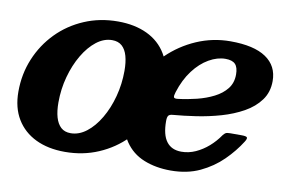

<svg xmlns="http://www.w3.org/2000/svg" viewBox="-63 -644 1159 767"><g transform="rotate(10 516.5 -260.0)"><path d="M15 -190Q15 -125 42.8 -79.2Q70.5 -33.5 120.8 -9.2Q171 15 239 15Q312.5 15 375.2 -12Q438 -39 484.8 -86.5Q531.5 -134 557.2 -196.5Q583 -259 583 -330Q583 -395 555.5 -441Q528 -487 477.5 -511Q427 -535 359 -535Q285.5 -535 222.8 -508.2Q160 -481.5 113.5 -434Q67 -386.5 41 -324Q15 -261.5 15 -190ZM180 -175Q180 -229.5 193.8 -279.8Q207.5 -330 231.2 -370.2Q255 -410.5 285.2 -434Q315.5 -457.5 349 -457.5Q373.5 -457.5 388.8 -443.8Q404 -430 411 -404.8Q418 -379.5 418 -345Q418 -291.5 404.5 -240.8Q391 -190 367.2 -149.8Q343.5 -109.5 313 -86Q282.5 -62.5 249 -62.5Q224.5 -62.5 209.5 -76.2Q194.5 -90 187.2 -115.2Q180 -140.5 180 -175ZM453 -180Q453 -110 482 -67Q511 -24 559.5 -4.5Q608 15 668 15Q735 15 786.5 -9.2Q838 -33.5 876.2 -71.2Q914.5 -109 940.5 -150.5Q949 -164 945.5 -168.5Q942 -173 923.5 -173H878Q864 -173 859 -170Q854 -167 848.5 -160Q830.5 -133.5 806.5 -112.5Q782.5 -91.5 754.8 -79Q727 -66.5 697.5 -66.5Q657.5 -66.5 637 -93.8Q616.5 -121 616.5 -176.5Q616.5 -192 620.8 -198.2Q625 -204.5 638.5 -205.5Q681.5 -209 731.8 -216.5Q782 -224 830.8 -238Q879.5 -252 919.8 -274.5Q960 -297 984 -329.8Q1008 -362.5 1008 -407.5Q1008 -469 959.2 -502Q910.5 -535 815 -535Q743.5 -535 678.2 -506.8Q613 -478.5 562.2 -429Q511.5 -379.5 482.2 -315.5Q453 -251.5 453 -180ZM648 -272Q633 -270 631 -275.8Q629 -281.5 634 -297Q650.5 -349.5 678.5 -386.5Q706.5 -423.5 740.5 -443Q774.5 -462.5 807.5 -462.5Q835 -462.5 847.2 -449.8Q859.5 -437 859.5 -408Q859.5 -374 840.8 -350.2Q822 -326.5 791 -310.8Q760 -295 722.8 -285.8Q685.5 -276.5 648 -272Z"/></g></svg>

Font: Besley
Style: Bold Italic
Weight: 700
Italic angle: -13°
Designer: Owen Earl
Foundry: indestructible type*
Version: Version 2.001